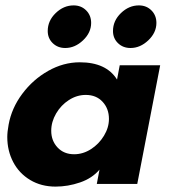

<svg xmlns="http://www.w3.org/2000/svg" viewBox="-20 -682 655 712"><path d="M7 -174Q7 -193 12 -220Q23 -281 62.5 -334Q102 -387 158.5 -419Q215 -451 276 -451Q374 -451 414 -387L424 -440H574L489 0H339L349 -53Q322 -21 277 -5.5Q232 10 186 10Q133 10 92 -14.5Q51 -39 29 -81Q7 -123 7 -174ZM255 -110Q288 -110 317.5 -129Q347 -148 365.5 -178.5Q384 -209 384 -241Q384 -279 360.5 -304.5Q337 -330 298 -330Q265 -330 235.5 -311Q206 -292 188 -261Q170 -230 170 -197Q170 -160 193.5 -135Q217 -110 255 -110ZM399 -567Q399 -605 428.5 -633.5Q458 -662 495 -662Q523 -662 541.5 -643.5Q560 -625 560 -597Q560 -561 530 -532.5Q500 -504 464 -504Q436 -504 417.5 -522Q399 -540 399 -567ZM253 -662Q281 -662 299.5 -643.5Q318 -625 318 -597Q318 -561 288 -532.5Q258 -504 222 -504Q194 -504 175.5 -522Q157 -540 157 -567Q157 -605 186.5 -633.5Q216 -662 253 -662Z"/></svg>

Font: Teachers
Style: Bold Italic
Weight: 700
Designer: Alfredo Marco Pradil & Chank Diesel
Version: Version 0.009